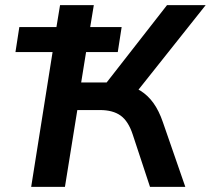

<svg xmlns="http://www.w3.org/2000/svg" viewBox="-20 -725 818 745"><path d="M101 0 184 -523H40L55 -620H199L213 -705H344L330 -620H452L437 -523H314L295 -405H407L379 -386L628 -705H778L507 -364L459 -397Q496 -391 525 -373Q554 -355 575.5 -325Q597 -295 612 -251L699 0H562L495 -203Q478 -255 448 -276.5Q418 -298 368 -298H280L232 0Z"/></svg>

Font: Nunito Sans 10pt
Style: Bold Italic
Weight: 700
Italic angle: -9°
Designer: Vernon Adams
Foundry: Vernon Adams
Version: Version 3.101;gftools[0.9.27]